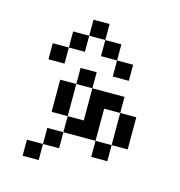

<svg xmlns="http://www.w3.org/2000/svg" viewBox="-89 -768 677 721"><g transform="rotate(15 250.0 -407.0)"><path d="M375 -500V-562.5H312.5V-500ZM125 -187.5H62.5V-125H125ZM125 -187.5H187.5V-250H125ZM187.5 -250H312.5V-187.5H375V-250H312.5Q312.5 -250 312.5 -375H375Q375 -375 375 -250H437.5Q437.5 -250 437.5 -375H375V-437.5H250Q250 -437.5 250 -312.5H187.5ZM187.5 -312.5Q187.5 -312.5 187.5 -437.5H125Q125 -437.5 125 -312.5ZM187.5 -437.5H250V-500H187.5ZM125 -562.5H62.5V-500H125ZM125 -562.5H187.5V-625H125ZM312.5 -562.5V-625H250V-562.5ZM187.5 -625H250V-687.5H187.5Z"/></g></svg>

Font: CalcUnifontExMono
Style: Regular
Weight: 500
Version: Version 15.0.06